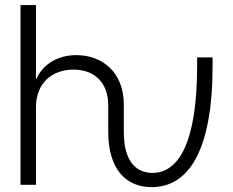

<svg xmlns="http://www.w3.org/2000/svg" viewBox="-20 -748 943 777"><path d="M593.3 9.3C741.2 9.3 840.3 -133.8 840.3 -482.4V-515.6H777.8V-482.4C777.8 -170.4 702.6 -48.3 597.2 -48.3C539.6 -48.3 481 -83.5 481 -215.3V-325.7C481 -454.1 395.5 -524.9 288.6 -524.9C206.5 -524.9 149.9 -481.4 127.4 -428.7H125.5V-727.5H63V0H125.5V-313C125.5 -414.6 193.4 -466.3 277.3 -466.3C361.8 -466.3 418 -414.1 418 -321.8V-215.3C418 -60.1 492.2 9.3 593.3 9.3Z"/></svg>

Font: Raveo Display Display Light
Style: Regular
Weight: 300
Designer: Jakub Foglar, Rasmus Andersson (Inter)
Foundry: Jakubfoglar.com
Version: Version 1.100;Glyphs 3.2.3 (3260)